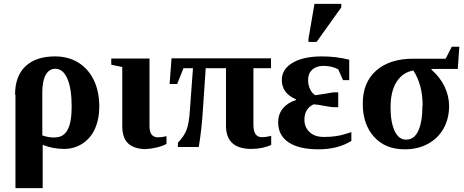

<svg xmlns="http://www.w3.org/2000/svg" viewBox="-20 -761 2402 994"><path d="M60 -271H58Q58 -367 112 -418Q166 -469 265 -469Q332 -469 384 -438Q436 -406 465 -348Q494 -288 494 -210Q494 -144 471 -93Q449 -45 406 -17Q364 10 312 10Q255 10 201 -11V213H60ZM265 -49 266 -50Q309 -50 330 -89Q351 -128 351 -209Q351 -302 329 -353Q307 -405 266 -405Q235 -405 217 -374Q199 -342 199 -283V-60Q229 -49 265 -49Z M737 10V11Q676 11 644 -18Q613 -46 613 -110V-414L556 -426V-458H754V-109Q754 -76 766 -63Q778 -50 798 -50Q818 -50 842 -56V-16Q825 -6 794 2Q760 10 737 10Z M1335 -51H1336Q1359 -51 1384 -58V-11Q1367 -2 1339 4Q1311 10 1282 10Q1152 10 1150 -106V-408H1045L1030 -187Q1024 -90 1009 0H901V-22Q934 -57 946 -89Q959 -124 963 -190L979 -408H930L897 -326H858L868 -459H1383V-408H1292V-115Q1292 -51 1335 -51Z M1799 -34 1800 -32Q1730 12 1629 12Q1528 12 1474 -24Q1420 -60 1420 -128Q1420 -169 1444 -199Q1468 -229 1512 -243V-247Q1439 -278 1439 -347Q1439 -403 1495 -436Q1550 -469 1647 -469Q1720 -469 1788 -452V-346H1756L1731 -402Q1698 -420 1654 -420Q1618 -420 1596 -400Q1575 -380 1575 -347Q1575 -320 1586 -298Q1596 -277 1613 -268L1665 -276Q1705 -283 1706 -283H1731V-206H1706Q1698 -206 1664 -212Q1622 -220 1604 -221Q1580 -210 1568 -190Q1556 -169 1556 -141Q1556 -102 1583 -77Q1609 -52 1657 -52Q1723 -52 1770 -68L1799 -77ZM1577 -544V-560L1608 -741H1747V-723L1619 -544Z M2167 -216 2168 -214Q2168 -322 2120 -396Q2065 -387 2033 -337Q2002 -288 2002 -205Q2002 -128 2023 -83Q2044 -38 2083 -38Q2125 -38 2146 -85Q2167 -131 2167 -216ZM2215 -404 2213 -401Q2257 -363 2281 -314Q2305 -264 2305 -212Q2305 -147 2276 -95Q2248 -45 2195 -16Q2143 12 2075 12Q1975 12 1917 -52Q1858 -117 1858 -224Q1858 -334 1927 -395Q1997 -457 2118 -457H2287L2319 -519H2358L2350 -404Z"/></svg>

Font: Libra Serif Modern
Style: Bold
Weight: 700
Designer: Stefan Peev, Context Ltd
Foundry: Ascender Corporation
Version: Version 1.000